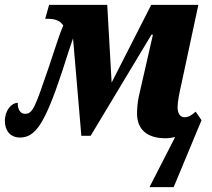

<svg xmlns="http://www.w3.org/2000/svg" viewBox="-20 -556 866 786"><path d="M697 5 592 210H691L805 -64L781 -99C764 -84 753 -76 734 -76C719 -76 707 -91 707 -116C707 -142 714 -173 723 -214L792 -536H599L437 -218L419 -536H181L165 -479H176C201 -479 224 -474 239 -452C224 -418 211 -374 178 -276C123 -115 114 -90 82 -90C61 -90 51 -114 53 -135C27 -135 0 -105 0 -60C0 -24 20 7 62 7C124 7 163 -48 233 -259C255 -328 269 -371 279 -399L313 0H351L600 -414H606L548 -160C543 -137 541 -109 541 -91C541 -24 585 10 657 10C671 10 685 8 697 5Z"/></svg>

Font: Noto Serif ExtraCondensed Black
Style: Italic
Weight: 900
Width: 2
Italic angle: -12°
Designer: Monotype Design Team
Foundry: Monotype Imaging Inc.
Version: Version 2.014